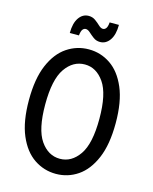

<svg xmlns="http://www.w3.org/2000/svg" viewBox="-129 -963 844 1058"><g transform="rotate(15 292.5 -434.0)"><path d="M45 -345Q45 -467 78.5 -545.5Q112 -624 168.5 -662Q225 -700 293 -700Q361 -700 417 -662Q473 -624 506.5 -545.5Q540 -467 540 -345Q540 -223 506.5 -144.5Q473 -66 417 -28Q361 10 293 10Q225 10 168.5 -28Q112 -66 78.5 -144.5Q45 -223 45 -345ZM138 -345Q138 -203 182 -139.5Q226 -76 293 -76Q359 -76 403 -139.5Q447 -203 447 -345Q447 -487 403 -550.5Q359 -614 293 -614Q226 -614 182 -550.5Q138 -487 138 -345ZM167 -760Q167 -816 188.5 -847Q210 -878 244 -878Q266 -878 282.5 -866Q299 -854 312 -841.5Q325 -829 337 -829Q347 -829 354.5 -838.5Q362 -848 364 -873H417Q417 -817 395.5 -786Q374 -755 340 -755Q318 -755 301.5 -767.5Q285 -780 272 -792Q259 -804 247 -804Q237 -804 229.5 -795Q222 -786 219 -760Z"/></g></svg>

Font: Radio Canada Condensed
Style: Regular
Weight: 400
Width: 3
Designer: Charles Daoud, Etienne Aubert Bonn, Alexandre Saumier Demers, Jacques Le Bailly
Foundry: Radio-Canada
Version: Version 2.104; ttfautohint (v1.8.4.7-5d5b);gftools[0.9.28.de